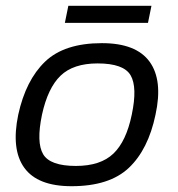

<svg xmlns="http://www.w3.org/2000/svg" viewBox="-20 -633 614 663"><path d="M204 -554 216 -613H503L491 -554ZM227 10Q110 10 64 -53.5Q18 -117 43 -237Q69 -356 135.5 -420Q202 -484 332 -484Q450 -484 496.5 -420Q543 -356 517 -237Q492 -117 425 -53.5Q358 10 227 10ZM242 -60Q327 -60 371.5 -102.5Q416 -145 435 -237Q455 -332 431 -373Q407 -414 317 -414Q233 -414 189 -371.5Q145 -329 125 -237Q105 -141 129 -100.5Q153 -60 242 -60Z"/></svg>

Font: Kanit Light
Style: Italic
Weight: 300
Italic angle: -12°
Designer: Katatrad Team
Foundry: CadsonDemak
Version: Version 2.000; ttfautohint (v1.8.3)